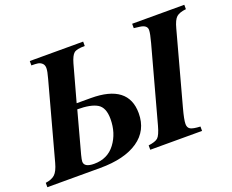

<svg xmlns="http://www.w3.org/2000/svg" viewBox="-128 -850 1244 1031"><g transform="rotate(-20 494.0 -334.5)"><path d="M1007 -669V-644Q969 -640 952 -625Q935 -610 923 -564L811 -152Q794 -90 794 -65Q794 -44 808.5 -35.5Q823 -27 865 -25V0H569V-25Q608 -30 623 -43Q638 -56 652 -107L769 -536Q783 -587 783 -607Q783 -635 741 -640L709 -644V-669ZM283 -370H364Q578 -370 578 -206Q578 -107 500 -53.5Q422 0 283 0H-19V-25Q17 -30 35 -47Q53 -64 65 -108L184 -546Q195 -585 195 -603Q195 -621 184.5 -630.5Q174 -640 161 -642Q148 -644 124 -644V-669H429V-644Q383 -644 367.5 -631.5Q352 -619 340 -577ZM275 -338 211 -102Q204 -75 204 -65Q204 -32 261 -32Q338 -32 381.5 -90Q425 -148 425 -229Q425 -294 388.5 -316Q352 -338 275 -338Z"/></g></svg>

Font: STIX MathJax Alphabets
Style: Bold Italic
Weight: 700
Italic angle: -16.33°
Designer: MicroPress Inc., with final additions and corrections provided by Coen Hoffman, Elsevier (retired)
Version: Version 1.1.1